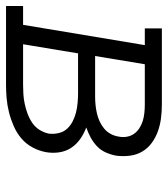

<svg xmlns="http://www.w3.org/2000/svg" viewBox="8 -592 570 653"><g transform="rotate(90 293.5 -265.0)"><path d="M-13 0V-58H51L120 -472H63V-530H322Q346 -530 369 -527Q392 -524 413 -516.5Q434 -509 452 -496Q470 -483 481.5 -464Q493 -445 496 -421.5Q499 -398 496 -375Q493 -358 485.5 -340.5Q478 -323 464.5 -310Q451 -297 434.5 -288Q418 -279 400 -273Q421 -265 439 -252.5Q457 -240 469 -222Q481 -204 484.5 -181.5Q488 -159 484 -136Q480 -113 468 -90.5Q456 -68 437 -52Q418 -36 395 -26Q372 -16 348 -10Q324 -4 300.5 -2Q277 0 254 0ZM157 -303H296Q310 -303 324 -304.5Q338 -306 351.5 -309Q365 -312 378.5 -318Q392 -324 403.5 -333.5Q415 -343 422 -356Q429 -369 431 -383Q434 -397 431.5 -411Q429 -425 421.5 -435.5Q414 -446 402.5 -453.5Q391 -461 378 -465Q365 -469 350.5 -470.5Q336 -472 322 -472H185ZM117 -58H254Q270 -58 286.5 -59Q303 -60 319.5 -63.5Q336 -67 352.5 -73Q369 -79 384 -89Q399 -99 408.5 -114.5Q418 -130 421 -146Q423 -163 419 -179.5Q415 -196 404.5 -207.5Q394 -219 379.5 -226.5Q365 -234 349 -238Q333 -242 316 -243.5Q299 -245 282 -245H148Z"/></g></svg>

Font: Iosevka Curly Slab LtExObl
Style: Regular
Weight: 300
Width: 7
Italic angle: -9°
Monospace: yes
Designer: Belleve Invis
Foundry: Belleve Invis
Version: Version 11.1.0; ttfautohint (v1.8.3)